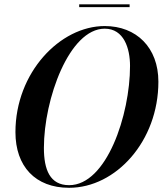

<svg xmlns="http://www.w3.org/2000/svg" viewBox="-20 -884 774 914"><path d="M357 -863.5V-850H597V-863.5ZM309 10C531.5 10 734 -212 734 -495C734 -658 629 -760 478.5 -760C265.5 -760 53.5 -538 53.5 -255C53.5 -92 148 10 309 10ZM478.5 -747.5C570 -747.5 599 -653.5 599 -570C599 -338 488 -2.5 309 -2.5C217.5 -2.5 189 -76.5 189 -180C189 -412 309.5 -747.5 478.5 -747.5Z"/></svg>

Font: Bodoni* 16pt Medium
Style: Italic
Weight: 500
Italic angle: -13°
Version: Version 2.3